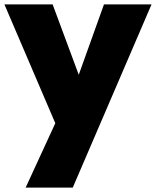

<svg xmlns="http://www.w3.org/2000/svg" viewBox="-25 -581 705 868"><path d="M660 -561 304 267H91L225 -24L-5 -561H213L331 -243L445 -561Z"/></svg>

Font: Fz Poppins ExtBd
Style: Regular
Weight: 800
Designer: Ninad Kale (Devanagari), Jonny Pinhorn (Latin)
Foundry: Indian Type Foundry
Version: Vit hóa bi Vntype.Com & FontZin.Com